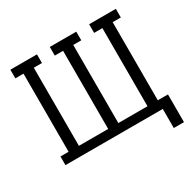

<svg xmlns="http://www.w3.org/2000/svg" viewBox="-189 -953 1323 1307"><g transform="rotate(-30 472.5 -300.0)"><path d="M815 -68H895V150H815V0H50V-68H114V-682H50V-750H259V-682H195V-68H425V-682H360V-750H568V-682H505V-68H734V-682H669V-750H879V-682H815Z"/></g></svg>

Font: Kelly Slab
Style: Regular
Weight: 400
Designer: Denis Masharov
Foundry: Denis Masharov
Version: Version 1.001